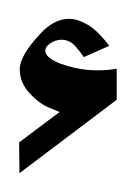

<svg xmlns="http://www.w3.org/2000/svg" viewBox="-73 -476 144 204"><path d="M51 -370V-403Q20.7 -397.7 -8.7 -408.3Q-18.7 -412 -22.8 -417Q-27 -422 -22.7 -427.3Q-17.7 -432.3 -11 -433.5Q-4.3 -434.7 1.7 -431.3Q4.3 -430 7.8 -426Q11.3 -422 13.7 -418.7L16 -415.3L43 -427.3Q42.3 -428.3 40.8 -430.3Q39.3 -432.3 34.8 -437.3Q30.3 -442.3 25.7 -446Q21 -449.7 14 -452.8Q7 -456 0.3 -456Q-15.7 -456 -30.3 -440Q-52 -417 -52 -402.3Q-52 -388 -41.3 -376.7Q-30.7 -365.3 -20 -361.3L-9.7 -357L-52.7 -324.7L-52.3 -292Z"/></svg>

Font: Jomhuria
Style: Regular
Weight: 400
Designer: Arabic design by Kourosh Beigpour, Latin design by Eben Sorkin, engineering by Lasse Fister and Khaled Hosney
Version: Version 1.0010